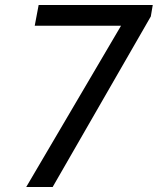

<svg xmlns="http://www.w3.org/2000/svg" viewBox="-20 -749 642 769"><path d="M85 0H190.9L584 -683.1L591.8 -729H134.8L119.1 -646H464.8Z"/></svg>

Font: Hack
Style: Oblique
Weight: 400
Italic angle: -12°
Monospace: yes
Designer: Christopher Simpkins
Foundry: Christopher Simpkins
Version: Version 2.010